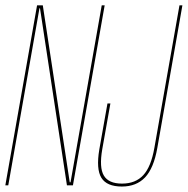

<svg xmlns="http://www.w3.org/2000/svg" viewBox="-41 -695 704 720"><path d="M-21 0H-10L107 -664H109L210 0H232.5L351.5 -675H340.5L223.5 -11.5H220.5L119.5 -675H98ZM416 4.5Q470.5 4.5 503 -29.8Q535.5 -64 549 -140.5L643 -675H632L538 -141Q525.5 -69.5 496.2 -38Q467 -6.5 416.5 -6.5Q366.5 -6.5 348.5 -36.5Q330.5 -66.5 342.5 -135.5L373 -307H362L331.5 -135Q319 -61 339.2 -28.2Q359.5 4.5 416 4.5Z"/></svg>

Font: Anybody Thin Condensed
Style: Italic
Weight: 100
Width: 3
Italic angle: -10°
Version: Version 1.113;gftools[0.9.25]